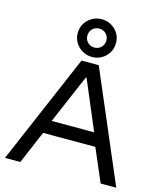

<svg xmlns="http://www.w3.org/2000/svg" viewBox="-135 -1041 962 1139"><g transform="rotate(15 346.5 -471.5)"><path d="M5 0 294.2 -675H400L688.3 0H592.5L505.8 -201.7H185L99.2 0ZM215.8 -283.3H476.7L349.2 -585H345ZM347.5 -711.7Q315.8 -711.7 288.8 -727.1Q261.7 -742.5 245.8 -768.8Q230 -795 230 -827.5Q230 -860.8 245.8 -886.7Q261.7 -912.5 288.8 -927.9Q315.8 -943.3 347.5 -943.3Q380 -943.3 406.7 -927.9Q433.3 -912.5 449.2 -886.7Q465 -860.8 465 -827.5Q465 -795 449.2 -768.8Q433.3 -742.5 406.7 -727.1Q380 -711.7 347.5 -711.7ZM347.5 -769.2Q371.7 -769.2 388.8 -785.8Q405.8 -802.5 405.8 -827.5Q405.8 -852.5 388.8 -869.2Q371.7 -885.8 347.5 -885.8Q323.3 -885.8 306.2 -869.2Q289.2 -852.5 289.2 -827.5Q289.2 -802.5 306.2 -785.8Q323.3 -769.2 347.5 -769.2Z"/></g></svg>

Font: Funnel Display Light
Style: Regular
Weight: 400
Version: Version 1.000